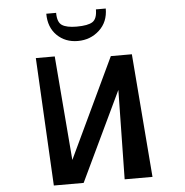

<svg xmlns="http://www.w3.org/2000/svg" viewBox="-69 -1197 1215 1264"><g transform="rotate(-5 538.5 -565.5)"><path d="M284 -1131H349Q349 -1069 379.5 -1049Q410 -1029 476 -1029Q551 -1029 581.5 -1049Q612 -1069 612 -1131H677Q677 -1042 618 -988Q559 -934 476 -934Q393 -934 338.5 -987.5Q284 -1041 284 -1131ZM887 0H703L713 -590L432 0H235L190 -846H315L371 -157L683 -816H822Z"/></g></svg>

Font: OpenDyslexic
Style: Regular
Weight: 400
Designer: Abbie Gonzalez
Version: Version 0.920;hotconv 1.0.109;makeotfexe 2.5.65596